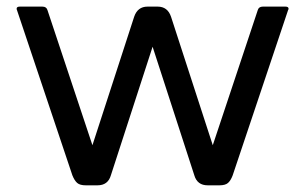

<svg xmlns="http://www.w3.org/2000/svg" viewBox="-20 -555 914 575"><path d="M30.8 -524.9 196.8 -29.8C201 -19.4 205.8 -11.8 211.2 -7.1C216.6 -2.4 225.1 0 236.8 0H272C292.8 0 306.2 -9.9 312 -29.8L437 -415L562 -29.8C567.9 -9.9 581.2 0 602.1 0H637.2C648.9 0 657.5 -2.4 662.8 -7.1C668.2 -11.8 672.9 -19.4 676.8 -29.8L842.8 -524.9C843.8 -526.2 844.2 -527.5 844.2 -528.8C844.2 -533 841.1 -535.2 835 -535.2H767.1C759 -535.2 753.9 -531.7 752 -524.9L617.2 -120.1L492.2 -504.9C485.4 -525.1 472 -535.2 452.1 -535.2H421.9C402 -535.2 388.7 -525.1 381.8 -504.9L256.8 -120.1L122.1 -524.9C120.1 -531.7 115.1 -535.2 106.9 -535.2H39.1C32.9 -535.2 29.8 -533 29.8 -528.8C29.8 -527.5 30.1 -526.2 30.8 -524.9Z"/></svg>

Font: Numans
Style: Regular
Weight: 400
Designer: Jovanny Lemonad
Foundry: Jovanny Lemonad
Version: Version 001.001